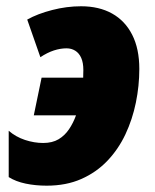

<svg xmlns="http://www.w3.org/2000/svg" viewBox="-20 -583 494 613"><path d="M128.9 9.8Q93.3 9.8 61.8 3.2Q30.3 -3.4 7.8 -17.6V-165.5Q30.3 -146 59.8 -136.2Q89.4 -126.5 117.7 -126.5Q147 -126.5 167 -138.4Q187 -150.4 200.4 -170.4Q213.9 -190.4 222.7 -214.8H87.9L112.8 -335H245.6Q245.6 -339.8 245.8 -347.4Q246.1 -355 246.1 -359.4Q246.1 -382.8 239.3 -398.2Q232.4 -413.6 220.2 -421.1Q208 -428.7 192.4 -428.7Q172.9 -428.7 151.9 -421.9Q130.9 -415 108.9 -400.4L66.9 -520.5Q100.1 -539.1 146.5 -551Q192.9 -563 238.8 -563Q296.4 -563 337.9 -539.8Q379.4 -516.6 402.1 -471.9Q424.8 -427.2 424.8 -362.8Q424.8 -309.1 413.8 -255.4Q402.8 -201.7 380.4 -154.1Q357.9 -106.4 322.8 -69.6Q287.6 -32.7 239.5 -11.5Q191.4 9.8 128.9 9.8Z"/></svg>

Font: Open Sans SemiCondensed ExtraBold
Style: Italic
Weight: 800
Width: 4
Italic angle: -12°
Designer: Monotype Design Team
Foundry: Monotype Imaging Inc.
Version: Version 3.003